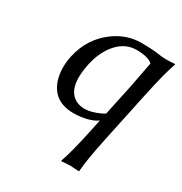

<svg xmlns="http://www.w3.org/2000/svg" viewBox="-160 -556 859 908"><g transform="rotate(30 270.0 -102.0)"><path d="M437 -376Q413.1 -398.9 347.7 -398.9Q273.9 -398.9 223.6 -322.8Q196.8 -280.8 185.1 -227.1Q153.3 -76.7 232.4 -42Q251.5 -34.2 273.4 -34.2Q310.1 -34.2 356.9 -56.6Q366.7 -61.5 374 -65.9L409.7 -233.9ZM458 -432.1Q488.3 -427.2 539.1 -432.1L540 -429.2Q519 -372.6 489.7 -234.9L433.1 32.2Q403.3 171.9 399.9 231.9L397 234.9Q395 234.9 350.6 231.9L303.2 234.9L301.8 231.9Q323.2 174.3 353 32.2L364.7 -22.9Q330.1 2.4 264.2 8.8Q251.5 9.8 239.7 9.8Q127.4 9.8 97.2 -89.4Q80.1 -146.5 94.7 -215.8Q119.1 -329.6 211.4 -394Q276.9 -439 350.1 -439Q416.5 -439 458 -432.1Z"/></g></svg>

Font: Linux Biolinum Slanted O
Style: Slanted
Weight: 400
Designer: Philipp H. Poll
Foundry: Philipp H. Poll
Version: Version 1.0.4